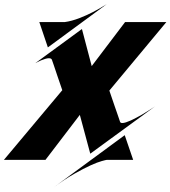

<svg xmlns="http://www.w3.org/2000/svg" viewBox="-49 -823 876 988"><path d="M197.3 -579.1 153.3 -709.5H284.7Q302.2 -711.9 321 -717Q339.8 -722.2 358.4 -729.2Q377 -736.3 394.8 -744.4Q412.6 -752.4 428.7 -760.7Q465.8 -779.8 501.5 -802.7ZM568.8 -196.3Q570.8 -189.9 580.6 -189.9Q588.4 -189.9 599.6 -193.6Q610.8 -197.3 624 -203.1Q637.2 -209 651.6 -216.8Q666 -224.6 680.2 -232.4Q712.4 -251.5 748.5 -275.4L415.5 -32.2L361.8 -231.9L185.1 -0.5H-28.8L271.5 -358.9Q256.8 -401.9 245.1 -436Q238.3 -456.5 234.1 -468.8Q230 -481 226.6 -491Q223.1 -501 220.7 -507.8Q218.3 -514.6 218.3 -515.1Q215.3 -523.4 202.6 -523.4Q194.3 -523.4 183.6 -520Q172.9 -516.6 162.6 -512.5Q152.3 -508.3 144.3 -503.9Q136.2 -499.5 132.8 -498L372.6 -673.8L422.9 -482.9L594.7 -709.5H807.1L513.7 -356.9Q528.8 -312 541 -276.9Q548.3 -255.9 552.7 -243.4Q557.1 -231 560.5 -220.7Q564 -210.4 566.4 -203.4Q568.8 -196.3 568.8 -196.3ZM222.2 145 592.8 -127.4 636.2 -0.5H501Q495.6 0 474.4 5.9Q453.1 11.7 417.7 27.6Q382.3 43.5 333 71.5Q283.7 99.6 222.2 145Z"/></svg>

Font: Facon
Style: Bold Italic
Weight: 700
Italic angle: -12°
Designer: Google
Version: Version 2.001150; 2014